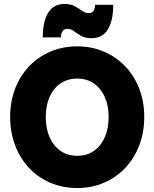

<svg xmlns="http://www.w3.org/2000/svg" viewBox="-20 -929 776 965"><path d="M368 16Q368 16 368 16Q368 16 368 16Q295 16 233 -10.5Q171 -37 126 -85Q81 -133 56 -198.5Q31 -264 31 -341Q31 -418 56 -483Q81 -548 126 -595.5Q171 -643 233 -669.5Q295 -696 368 -696Q441 -696 502.5 -669.5Q564 -643 609.5 -595.5Q655 -548 680 -483Q705 -418 705 -341Q705 -264 680 -198.5Q655 -133 609.5 -85Q564 -37 502.5 -10.5Q441 16 368 16ZM368 -146Q368 -146 368 -146Q368 -146 368 -146Q417 -146 452 -170.5Q487 -195 506.5 -239Q526 -283 526 -341Q526 -399 506.5 -442Q487 -485 452 -509.5Q417 -534 368 -534Q320 -534 284.5 -510Q249 -486 229.5 -442.5Q210 -399 210 -341Q210 -283 229.5 -239Q249 -195 284.5 -170.5Q320 -146 368 -146ZM458 -905Q481 -905 504 -905Q527 -905 549 -905Q549 -862 541.5 -830.5Q534 -799 520 -778Q506 -757 486 -747Q466 -737 440 -737Q408 -737 387.5 -749Q367 -761 351.5 -772.5Q336 -784 317 -784Q302 -784 294.5 -772.5Q287 -761 286 -741Q264 -741 241 -741Q218 -741 195 -741Q195 -784 202.5 -815.5Q210 -847 224 -868Q238 -889 258 -899Q278 -909 303 -909Q336 -909 356.5 -897.5Q377 -886 393 -874.5Q409 -863 427 -863Q442 -863 450 -875Q458 -887 458 -905Z"/></svg>

Font: Tilt Warp
Style: Regular
Weight: 400
Designer: Andy Clymer
Foundry: Andy Clymer
Version: Version 1.000